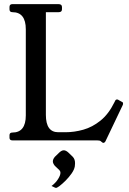

<svg xmlns="http://www.w3.org/2000/svg" viewBox="-20 -680 625 930"><path d="M568 -188Q572.2 -186.2 574.1 -184.6Q576 -183 576 -178Q576 -177 576 -175.5Q576 -174 574 -170L491 4Q487 12 480 12Q479 12 476 10.5Q473 9 468 4Q464 0 450 0H40Q26 0 26 -13V-25Q26 -38 40 -38Q105 -38 105 -121V-538Q105 -621 40 -621Q26 -621 26 -635V-646Q26 -660 40 -660H263.2Q280.2 -660 280.2 -646V-635Q280.2 -621 264.2 -621H202.2V-123.5Q202.2 -39.5 262.2 -39.5H297.2Q340.2 -39.5 383.9 -51.9Q427.5 -64.2 466.8 -95.8Q506 -127.2 534 -184.2L537 -190.2Q540 -198.2 547 -198.2Q549 -198.2 551.5 -197.4Q554 -196.5 555 -195.2ZM332.8 79.8Q343.5 91.3 343.5 110.2Q343.5 114.2 343 118.1Q342.5 122 342.2 127Q339 143 326.4 160.9Q313.8 178.7 298.1 194.5Q282.3 210.3 269.2 220.3Q256.1 230.2 250.8 230.2Q248.8 230.2 245 228.2Q241.3 226.1 229.5 221Q249.5 206 261.1 187.6Q272.8 169.2 272.8 156.6Q272.8 149.2 267.5 144L245.4 122.9Q236 111.2 236 101.8Q236 91.3 245.5 79.8L267.5 58.5Q279.1 48 288.7 48Q299.2 48 310.8 58.6Z"/></svg>

Font: Young Serif Light
Style: Regular
Weight: 300
Designer: Bastien Sozeau
Foundry: NBR — Bastien Sozeau
Version: Version 5.001